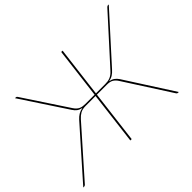

<svg xmlns="http://www.w3.org/2000/svg" viewBox="-151 -953 1206 1206"><g transform="rotate(-45 452.0 -350.0)"><path d="M90.5 -700Q97 -700 100.5 -693.5L294.5 -399.5Q302.5 -387.5 310.8 -380.2Q319 -373 328 -369Q337 -365 347.5 -363.5Q358 -362 370.5 -362H451.5L493 -700H505L463.5 -362H545Q557.5 -362 568.2 -363.5Q579 -365 589 -369Q599 -373 609 -380.2Q619 -387.5 629.5 -399.5L896 -693.5Q898.5 -696 901.5 -698Q904.5 -700 907.5 -700H915.5L641 -396.5Q626.5 -380 611.5 -370.5Q596.5 -361 576 -357.5Q596 -353.5 609.2 -344Q622.5 -334.5 632.5 -319.5L837.5 0H830Q823.5 0 820 -5.5L621.5 -314.5Q610.5 -332 595 -342Q579.5 -352 551.5 -352H462L419 0H407L450 -352H361.5Q333.5 -352 315.2 -341.8Q297 -331.5 282 -314.5L8.5 -5.5Q6 -3 3 -1.5Q0 0 -3 0H-11L272 -319.5Q285.5 -334.5 301.2 -344Q317 -353.5 338 -357.5Q318 -361.5 305.5 -370.8Q293 -380 282.5 -396.5L82.5 -700Z"/></g></svg>

Font: Lato Hairline
Style: Italic
Weight: 100
Italic angle: -7°
Designer: Lukasz Dziedzic
Foundry: tyPoland Lukasz Dziedzic
Version: Version 2.007; 2014-02-27